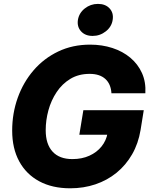

<svg xmlns="http://www.w3.org/2000/svg" viewBox="-20 -971 785 1001"><path d="M346.2 10.7Q252.4 10.7 184.6 -25.9Q116.7 -62.5 80.1 -129.9Q43.5 -197.3 43.5 -290Q43.5 -380.4 72.5 -461.4Q101.6 -542.5 155.3 -604.7Q209 -667 283.7 -702.6Q358.4 -738.3 449.7 -738.3Q512.2 -738.3 566.2 -720.7Q620.1 -703.1 659.7 -669.9Q699.2 -636.7 720.2 -590.1Q741.2 -543.5 737.8 -484.9H561Q559.6 -508.3 551.8 -527.1Q543.9 -545.9 529.5 -559.1Q515.1 -572.3 494.6 -579.1Q474.1 -585.9 447.3 -585.9Q390.1 -585.9 347.2 -560.1Q304.2 -534.2 275.4 -491Q246.6 -447.8 232.4 -396Q218.3 -344.2 218.3 -292Q218.3 -219.7 253.9 -180.7Q289.6 -141.6 357.4 -141.6Q407.2 -141.6 446 -159.2Q484.9 -176.8 509.5 -207.5Q534.2 -238.3 541 -277.8L575.2 -268.6H393.6L414.6 -396.5H729.5L712.9 -293.5Q701.2 -222.7 668.7 -166.3Q636.2 -109.9 587.6 -70.3Q539.1 -30.8 477.5 -10Q416 10.7 346.2 10.7ZM462.9 -783.7Q424.3 -783.7 402.6 -807.6Q380.9 -831.5 386.2 -867.2Q392.1 -903.3 422.1 -927Q452.1 -950.7 490.7 -950.7Q529.8 -950.7 551.5 -927Q573.2 -903.3 567.4 -867.2Q562 -831.5 531.7 -807.6Q501.5 -783.7 462.9 -783.7Z"/></svg>

Font: Inter 24pt ExtraBold
Style: Italic
Weight: 800
Italic angle: -9.3988°
Designer: Rasmus Andersson
Foundry: rsms
Version: Version 4.001;git-66647c0bb